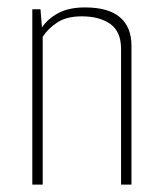

<svg xmlns="http://www.w3.org/2000/svg" viewBox="-20 -497 435 517"><path d="M67 -472H89L93 -423Q108 -446 136.5 -461.5Q165 -477 209 -477Q272 -477 303 -450.5Q334 -424 334 -374V0H306V-365Q306 -412 277 -432.5Q248 -453 200 -453Q160 -453 135 -437Q110 -421 95 -398V0H67Z"/></svg>

Font: Smooch Sans Thin ExtraLight
Style: Regular
Weight: 250
Version: Version 1.010